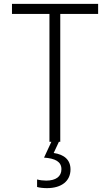

<svg xmlns="http://www.w3.org/2000/svg" viewBox="-20 -734 570 994"><path d="M236 0H246L208 82C266 86 298 103 298 142C298 180 269 201 219 201C204 201 186 199 172 195V234C185 238 205 240 223 240C299 240 345 203 345 143C345 94 313 66 258 58L285 0H292V-662H488V-714H42V-662H236Z"/></svg>

Font: Noto Sans Mono Condensed Light
Style: Regular
Weight: 300
Width: 3
Designer: Monotype Design Team
Foundry: Monotype Imaging Inc.
Version: Version 2.014